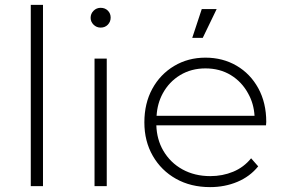

<svg xmlns="http://www.w3.org/2000/svg" viewBox="-20 -762 1159 786"><path d="M106 0V-742H156V0Z M367 0V-522H417V0ZM392 -649Q375 -649 363 -661Q351 -673 351 -689Q351 -706 363 -718Q375 -730 392 -730Q410 -730 421.5 -718.5Q433 -707 433 -690Q433 -673 421.5 -661Q410 -649 392 -649Z M840 4Q761 4 700.5 -30Q640 -64 605.5 -124Q571 -184 571 -261Q571 -339 603.5 -398.5Q636 -458 693 -492Q750 -526 821 -526Q892 -526 948.5 -493Q1005 -460 1037.5 -400.5Q1070 -341 1070 -263Q1070 -260 1069.5 -256.5Q1069 -253 1069 -249H620Q622 -191 648 -146Q677 -96 727 -68.5Q777 -41 841 -41Q891 -41 934.5 -59Q978 -77 1008 -114L1037 -81Q1003 -39 951.5 -17.5Q900 4 840 4ZM1022 -288Q1019 -338 996 -379Q970 -427 925 -454.5Q880 -482 821 -482Q763 -482 717.5 -454.5Q672 -427 646 -379Q624 -338 621 -288ZM767 -607 806 -725H867L810 -607Z"/></svg>

Font: Montserrat Z Light
Style: Regular
Weight: 300
Designer: Julieta Ulanovsky
Foundry: Julieta Ulanovsky
Version: Version 8.000